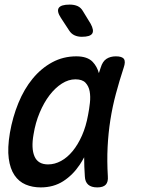

<svg xmlns="http://www.w3.org/2000/svg" viewBox="-20 -805 640 835"><path d="M157 10Q121 10 91.5 -2.5Q62 -15 43 -43Q24 -71 18 -116Q12 -161 23 -227Q35 -296 60 -357Q85 -418 122 -463Q159 -508 207 -534Q255 -560 312 -560Q360 -560 383 -536Q402 -516 410 -487L418 -511Q426 -538 443 -549Q460 -560 484 -560Q511 -560 519 -548.5Q527 -537 518 -511Q499 -453 484 -397Q469 -341 460 -283.5Q451 -226 448 -165.5Q445 -105 449 -38Q451 -14 440 -2Q429 10 403 10Q377 10 363.5 -2Q350 -14 349 -38Q346 -81 346 -121Q337 -104 327 -89Q297 -44 255 -17Q213 10 157 10ZM189 -90Q218 -90 245.5 -105Q273 -120 296 -148Q319 -176 336.5 -215.5Q354 -255 363 -305Q368 -330 371 -357.5Q374 -385 370 -407.5Q366 -430 352 -445Q338 -460 308 -460Q278 -460 249 -441.5Q220 -423 195.5 -391Q171 -359 152.5 -315Q134 -271 126 -221Q115 -160 130 -125Q145 -90 189 -90ZM281 -672 245 -727Q226 -756 235.5 -770.5Q245 -785 283 -785Q303 -785 317.5 -778.5Q332 -772 341 -756L374 -702Q390 -673 381 -659Q372 -645 336 -645Q318 -645 304 -651.5Q290 -658 281 -672Z"/></svg>

Font: Maple Mono Medium
Style: Italic
Weight: 500
Italic angle: -10°
Monospace: yes
Designer: subframe7536
Version: Version 7.000